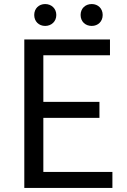

<svg xmlns="http://www.w3.org/2000/svg" viewBox="-20 -928 628 948"><path d="M100 0H535V-79H194V-346H471V-425H194V-655H523V-733H100ZM378 -854C378 -822 401 -800 433 -800C464 -800 487 -822 487 -854C487 -886 464 -908 433 -908C401 -908 378 -886 378 -854ZM203 -800C234 -800 258 -822 258 -854C258 -886 234 -908 203 -908C172 -908 149 -886 149 -854C149 -822 172 -800 203 -800Z"/></svg>

Font: Kinto Sans
Style: Regular
Weight: 400
Designer: Authors: Ryoko NISHIZUKA  (kana & ideographs); Paul D. Hunt (Latin, Greek & Cyrillic); Wenlong ZHANG  (bopomofo); Sandol
Foundry: Adobe Systems Incorporated, ookami Inc.
Version: Version 0.001